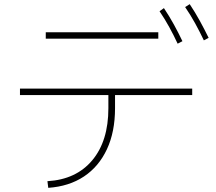

<svg xmlns="http://www.w3.org/2000/svg" viewBox="-20 -858 1040 923"><path d="M960 -664Q940 -706 918 -746Q896 -786 870 -824L892 -838Q918 -799 940.5 -758Q963 -717 983 -676ZM834 -648Q815 -689 793.5 -728Q772 -767 747 -804L768 -819Q794 -780 816 -740Q838 -700 857 -660ZM741 -703V-672H200V-703ZM212 45 208 13Q346 5 423.5 -87.5Q501 -180 501 -338V-401H76V-432H904V-401H533V-338Q533 -224 494 -140.5Q455 -57 383.5 -9.5Q312 38 212 45Z"/></svg>

Font: Murecho ExtraLight
Style: Regular
Weight: 200
Designer: Neil Summerour
Foundry: Positype
Version: Version 1.010; ttfautohint (v1.8.3)